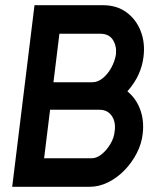

<svg xmlns="http://www.w3.org/2000/svg" viewBox="-20 -720 617 740"><path d="M27 0 113 -700H376Q430 -700 467.5 -672.5Q505 -645 522.5 -599.5Q540 -554 533 -500Q529 -467 514.5 -434Q500 -401 471 -368Q505 -340 520.5 -297.5Q536 -255 530 -204Q526 -167 507.5 -130.5Q489 -94 460.5 -64.5Q432 -35 397 -17.5Q362 0 324 0ZM186 -403H336Q357 -403 376.5 -419Q396 -435 409.5 -460Q423 -485 427 -511Q430 -543 415 -566.5Q400 -590 366 -590H209ZM150 -110H333Q353 -110 372.5 -126Q392 -142 406 -166Q420 -190 422 -215Q427 -249 411 -273Q395 -297 363 -297H173Z"/></svg>

Font: Kulim Park SemiBold
Style: Italic
Weight: 600
Italic angle: -8°
Designer: Noponies / Dale Sattler
Foundry: Noponies
Version: Version 1.000; ttfautohint (v1.8.3)